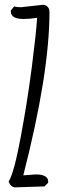

<svg xmlns="http://www.w3.org/2000/svg" viewBox="-20 -784 249 813"><path d="M67.9 -753.4 162.1 -763.7Q173.8 -763.7 181.6 -755.1Q189.5 -746.6 189.5 -734.9Q189.5 -473.1 78.6 -41.5L131.3 -45.4Q184.1 -45.4 184.1 -14.6V-10.3L168.5 5.4L44.9 9.3Q25.9 9.3 16.6 -15.1Q39.6 -51.8 68.1 -205.3Q96.7 -358.9 115 -502Q133.3 -645 137.2 -708.5Q103 -703.6 80.1 -703.6Q25.9 -703.6 25.9 -735.4V-739.7L39.6 -756.3V-756.8Q52.7 -753.4 67.9 -753.4Z"/></svg>

Font: Amatic
Style: Bold
Weight: 700
Width: 3
Version: Version 2.000; ttfautohint (v0.92-dirty) -l 8 -r 50 -G 50 -x